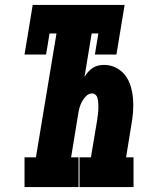

<svg xmlns="http://www.w3.org/2000/svg" viewBox="-20 -755 640 775"><path d="M79 0V-120H125L208 -620H180L166 -535H79L112 -735H483L450 -535H363L377 -620H350L321 -444Q327 -455 335.5 -464.5Q344 -474 354.5 -481Q365 -488 377 -490.5Q389 -493 401 -493Q427 -493 449.5 -481Q472 -469 486.5 -449.5Q501 -430 508 -405.5Q515 -381 517 -355.5Q519 -330 517 -303Q515 -276 510 -250L489 -120H519V0H301V-120H347L372 -269Q373 -276 374 -284Q375 -292 376 -300Q377 -308 377 -315.5Q377 -323 377 -331Q377 -339 376 -346.5Q375 -354 373 -361Q371 -368 365 -373Q359 -378 352 -378Q339 -378 328.5 -368Q318 -358 311.5 -346Q305 -334 301.5 -322Q298 -310 296 -297L267 -120H297V0Z"/></svg>

Font: Iosevka Curly Slab HvExObl
Style: Regular
Weight: 900
Width: 7
Italic angle: -9°
Monospace: yes
Designer: Belleve Invis
Foundry: Belleve Invis
Version: Version 11.1.0; ttfautohint (v1.8.3)